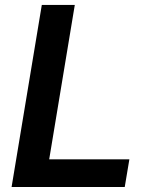

<svg xmlns="http://www.w3.org/2000/svg" viewBox="-20 -747 606 767"><path d="M26.3 0 147 -727.3H278.8L176.5 -110.4H496.8L478.3 0Z"/></svg>

Font: Inter P Semi Bold
Style: Italic
Weight: 600
Italic angle: 9.39999°
Designer: Rasmus Andersson
Foundry: rsms
Version: Version 3.018;git-588b23468